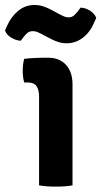

<svg xmlns="http://www.w3.org/2000/svg" viewBox="-66 -726 398 752"><path d="M218 0Q204.5 2.5 187.2 3.8Q170 5 153 5Q136 5 118.8 3.8Q101.5 2.5 87 0V-348Q87 -374 77.2 -388.5Q67.5 -403 42 -403H28.5Q23 -425 23 -448Q23 -459.5 24.2 -471.5Q25.5 -483.5 28.5 -495.5Q49.5 -498 70.2 -499Q91 -500 105 -500H122.5Q167 -500 192.5 -472Q218 -444 218 -395.5ZM93.5 -594.5Q89 -597 80.5 -600.5Q72 -604 62.5 -604Q48 -604 39 -595Q30 -586 25.5 -580L15.5 -566.5Q-2.5 -567 -21.2 -578Q-40 -589 -46.5 -606.5L-38 -625.5Q-22 -661.5 5.8 -684Q33.5 -706.5 69 -706.5Q88.5 -706.5 104.5 -700.8Q120.5 -695 130 -690L171.5 -668Q176 -665.5 184.5 -661.8Q193 -658 202.5 -658Q216.5 -658 225.5 -667Q234.5 -676 239.5 -682.5L249.5 -696Q267.5 -696 285.8 -684.8Q304 -673.5 311 -656L302.5 -637Q286.5 -599.5 258.2 -578Q230 -556.5 195 -556.5Q177.5 -556.5 162.2 -561.5Q147 -566.5 134.5 -573Z"/></svg>

Font: Signika SemiBold
Style: Regular
Weight: 600
Designer: Anna Giedry
Foundry: Anna Giedry
Version: Version 2.001